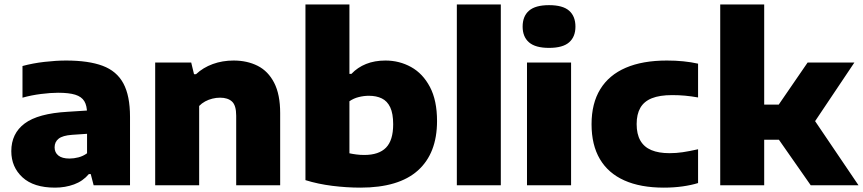

<svg xmlns="http://www.w3.org/2000/svg" viewBox="-20 -828 3856 858"><path d="M226 10.5Q130.5 10.5 80.5 -35.5Q30.5 -81.5 30.5 -152.5Q30.5 -231.5 90.2 -276.2Q150 -321 282.5 -328.5L400 -336L420 -233.5L302 -225.5Q260 -222.5 242 -208.2Q224 -194 224 -169.5Q224 -146.5 240.8 -133Q257.5 -119.5 290.5 -119.5Q310 -119.5 330.5 -124.8Q351 -130 369 -143V-321Q369 -355.5 356.8 -375.8Q344.5 -396 316.2 -404.8Q288 -413.5 239.5 -413.5Q206.5 -413.5 163 -408Q119.5 -402.5 80.5 -391.5V-533Q126.5 -545.5 178.8 -551.5Q231 -557.5 275.5 -557.5Q375.5 -557.5 438.5 -534Q501.5 -510.5 531.2 -455.5Q561 -400.5 561 -306V0H398.5L385.5 -50H377Q350.5 -18.5 311 -4Q271.5 10.5 226 10.5Z M673.5 0V-548.5H834.5L847 -496.5H856Q887.5 -526 930.8 -541.8Q974 -557.5 1024 -557.5Q1084.5 -557.5 1131.5 -533.8Q1178.5 -510 1205.2 -458Q1232 -406 1232 -322.5V0H1035.5V-311Q1035.5 -357 1016.8 -374.2Q998 -391.5 963.5 -391.5Q946 -391.5 929 -387.2Q912 -383 896.8 -374.8Q881.5 -366.5 870 -354.5V0Z M1590.5 10.5Q1529.5 10.5 1465.2 2.5Q1401 -5.5 1345 -23V-808H1541.5V-498H1550.5Q1578 -527 1616 -542.2Q1654 -557.5 1702.5 -557.5Q1764.5 -557.5 1817 -528.5Q1869.5 -499.5 1901.2 -439.5Q1933 -379.5 1933 -287Q1933 -143 1847.5 -66.2Q1762 10.5 1590.5 10.5ZM1608 -135.5Q1673 -135.5 1705 -168.2Q1737 -201 1737 -272.5Q1737 -320.5 1723.8 -348.5Q1710.5 -376.5 1686.2 -388.2Q1662 -400 1628.5 -400Q1606 -400 1583 -394.2Q1560 -388.5 1541.5 -375.5V-143Q1555 -140 1572 -137.8Q1589 -135.5 1608 -135.5Z M2021.5 0V-808H2218V0Z M2335 0V-548.5H2532V0ZM2433.5 -614Q2372.5 -614 2344 -638.8Q2315.5 -663.5 2315.5 -709Q2315.5 -755.5 2344 -780.2Q2372.5 -805 2433.5 -805Q2495 -805 2523.2 -780.2Q2551.5 -755.5 2551.5 -709Q2551.5 -663.5 2523.2 -638.8Q2495 -614 2433.5 -614Z M2946.5 10.5Q2842 10.5 2770 -21.8Q2698 -54 2660.8 -117Q2623.5 -180 2623.5 -273Q2623.5 -366 2662.5 -429.5Q2701.5 -493 2776.5 -525.2Q2851.5 -557.5 2960 -557.5Q2999 -557.5 3033.8 -554Q3068.5 -550.5 3099.5 -543.5V-392.5Q3068.5 -398 3041 -400.5Q3013.5 -403 2984 -403Q2928 -403 2893 -389Q2858 -375 2841.5 -346.2Q2825 -317.5 2825 -273.5Q2825 -229 2841.5 -200Q2858 -171 2890.8 -157.2Q2923.5 -143.5 2972 -143.5Q3002 -143.5 3030.8 -147.8Q3059.5 -152 3099.5 -161V-10Q3069 -0.5 3029.8 5Q2990.5 10.5 2946.5 10.5Z M3603 0 3406 -282 3589 -548.5H3798L3606 -262V-311L3816.5 0ZM3380 -203.5V-360.5H3473.5V-203.5ZM3198.5 0V-808H3395V0Z"/></svg>

Font: Encode Sans SemiExpanded ExtraBold
Style: Regular
Weight: 800
Width: 6
Designer: Multiple Designers
Foundry: Impallari Type
Version: Version 3.002